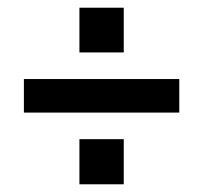

<svg xmlns="http://www.w3.org/2000/svg" viewBox="-20 -527 527 498"><path d="M186 -507H301V-391H186ZM42 -322H445V-235H42ZM186 -166H301V-49H186Z"/></svg>

Font: Cabin SemiBold
Style: Regular
Weight: 600
Designer: Pablo Impallari
Foundry: Pablo Impallari. http://www.impallari.com Igino Marini. http://www.ikern.com
Version: Version 2.200